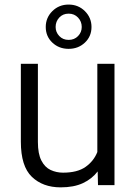

<svg xmlns="http://www.w3.org/2000/svg" viewBox="-20 -806 590 836"><path d="M406.7 0 405.3 -59.6Q380.4 -26.9 340.8 -8.5Q301.3 9.8 244.1 9.8Q166.5 9.8 118.7 -36.1Q70.8 -82 70.8 -189V-528.3H145V-188Q145 -136.2 160.2 -106.9Q175.3 -77.6 200.4 -65.9Q225.6 -54.2 254.4 -54.2Q316.9 -54.2 352.5 -79.3Q388.2 -104.5 403.8 -144V-528.3H478.5V0ZM179.2 -688.5Q179.2 -729 208 -757.6Q236.8 -786.1 278.8 -786.1Q320.8 -786.1 349.6 -757.6Q378.4 -729 378.4 -688.5Q378.4 -647.5 349.6 -620.4Q320.8 -593.3 278.8 -593.3Q236.8 -593.3 208 -620.4Q179.2 -647.5 179.2 -688.5ZM222.2 -688.5Q222.2 -666 238 -649.2Q253.9 -632.3 278.8 -632.3Q303.7 -632.3 319.8 -648.9Q335.9 -665.5 335.9 -688.5Q335.9 -712.4 319.8 -729.5Q303.7 -746.6 278.8 -746.6Q253.9 -746.6 238 -729.5Q222.2 -712.4 222.2 -688.5Z"/></svg>

Font: Vazirmatn RD Light
Style: Regular
Weight: 300
Designer: Saber Rastikerdar
Foundry: Saber Rastikerdar
Version: Version 32.102